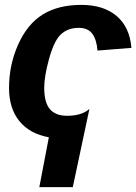

<svg xmlns="http://www.w3.org/2000/svg" viewBox="-20 -558 558 786"><path d="M255 -84Q314 -84 346 -112L278 208H141L180 4Q102 -10 59.5 -62Q17 -114 17 -198Q17 -292 54 -375Q92 -460 155.5 -499Q219 -538 313 -538Q404 -538 457.5 -492.5Q511 -447 518 -362L379 -351Q376 -394 358.5 -419Q341 -444 302 -444Q256 -444 227 -415Q200 -388 180 -314Q161 -244 161 -199Q161 -139 184 -111.5Q207 -84 255 -84Z"/></svg>

Font: Libra Sans Modern
Style: Bold Italic
Weight: 700
Italic angle: -12°
Foundry: Stefan Peev, Context Ltd
Version: Version 1.000